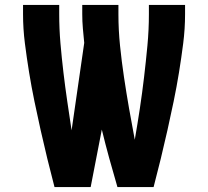

<svg xmlns="http://www.w3.org/2000/svg" viewBox="-20 -755 840 775"><path d="M346 0H200Q185 -57 171 -114.5Q157 -172 144 -230Q131 -288 119 -346Q107 -404 97.5 -462.5Q88 -521 80.5 -580Q73 -639 73 -698V-735H219V-698Q219 -639 224 -580.5Q229 -522 236 -463Q243 -404 251.5 -346Q260 -288 269 -229L320 -582Q317 -611 314.5 -640Q312 -669 312 -698V-735H458V-698Q458 -634 464.5 -570.5Q471 -507 480.5 -443.5Q490 -380 501 -317Q512 -254 524 -191Q535 -254 544.5 -317Q554 -380 561.5 -443.5Q569 -507 575 -570.5Q581 -634 581 -698V-735H727V-698Q727 -639 719.5 -580Q712 -521 702.5 -462.5Q693 -404 681 -346Q669 -288 656 -230Q643 -172 629 -114.5Q615 -57 600 0H454Q437 -58 421 -116Q405 -174 391 -232Z"/></svg>

Font: Iosevka Aile Heavy
Style: Regular
Weight: 900
Designer: Belleve Invis
Foundry: Belleve Invis
Version: Version 31.1.0; ttfautohint (v1.8.4)